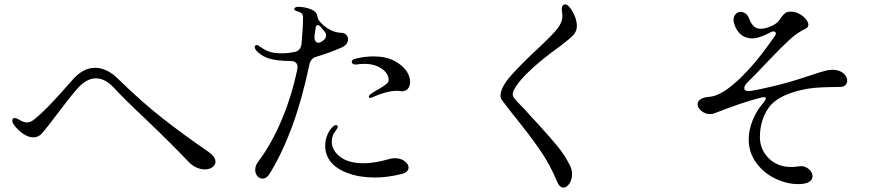

<svg xmlns="http://www.w3.org/2000/svg" viewBox="-20 -806 4040 875"><path d="M644 -263Q548 -353 499 -406Q459 -449 417 -449Q376 -449 335 -405Q293 -357 238 -283Q196 -227 173 -200Q156 -180 132 -180Q111 -180 88 -194.5Q65 -209 45 -235Q36 -247 36 -257Q36 -268 47 -268Q54 -268 65 -262Q86 -248 103 -248Q119 -248 135 -261Q170 -289 210 -331Q250 -373 307 -438Q356 -497 413 -497Q468 -497 520 -445Q624 -343 719.5 -268Q815 -193 930 -114Q962 -92 962 -69Q962 -54 948 -44Q934 -34 913 -34Q895 -34 875.5 -42.5Q856 -51 839 -69Q757 -155 644 -263Z M1141 -590Q1141 -595 1143.5 -598Q1146 -601 1150 -601Q1154 -601 1158 -598Q1162 -596 1173 -588Q1184 -580 1199 -573.5Q1214 -567 1232 -565Q1252 -563 1263 -563Q1292 -563 1321 -569Q1349 -573 1354 -605Q1361 -679 1361 -728Q1361 -740 1354 -745.5Q1347 -751 1339.5 -753Q1332 -755 1330 -756Q1321 -760 1321 -765Q1321 -769 1326 -772Q1331 -775 1337 -775Q1367 -775 1395 -764.5Q1423 -754 1426 -733Q1428 -721 1433 -713Q1479 -657 1541 -656Q1551 -655 1558.5 -646.5Q1566 -638 1566 -627Q1566 -616 1559 -606Q1552 -596 1538 -590Q1483 -566 1424 -548Q1396 -541 1390 -512Q1326 -204 1208 -13Q1195 8 1177 8Q1163 8 1153 -3.5Q1143 -15 1143 -32Q1143 -52 1158 -71Q1218 -151 1264 -260.5Q1310 -370 1335 -491Q1336 -495 1336 -501Q1336 -514 1327.5 -521Q1319 -528 1305 -528Q1239 -528 1201 -541Q1181 -548 1163.5 -561.5Q1146 -575 1142 -586Q1141 -587 1141 -590ZM1414 -649Q1413 -645 1413 -637Q1413 -625 1418 -618Q1423 -611 1431 -611Q1438 -611 1443 -615L1448 -618Q1466 -629 1466 -644Q1466 -655 1457 -665L1439 -686Q1433 -692 1428 -692Q1421 -692 1419 -681ZM1682 -549Q1739 -549 1777.5 -528.5Q1816 -508 1834 -480Q1849 -456 1849 -433Q1849 -414 1839 -402Q1829 -390 1812 -390Q1805 -390 1802 -391Q1798 -392 1787 -392Q1763 -392 1732 -383Q1701 -374 1678 -363Q1672 -360 1667 -360Q1661 -360 1661 -365Q1661 -372 1672 -379Q1689 -391 1703 -398Q1723 -410 1735 -418.5Q1747 -427 1750 -434Q1751 -437 1751 -444Q1751 -460 1738 -476.5Q1725 -493 1699.5 -504Q1674 -515 1641 -515Q1623 -515 1604 -512H1599Q1592 -512 1587.5 -515.5Q1583 -519 1583 -524Q1583 -528 1587 -532.5Q1591 -537 1598 -538Q1641 -549 1682 -549ZM1462 -142Q1462 -168 1472 -191.5Q1482 -215 1498 -230Q1506 -236 1511 -236Q1519 -236 1519 -228Q1519 -222 1511 -212Q1492 -190 1492 -161Q1492 -121 1530 -91.5Q1568 -62 1637 -62Q1687 -62 1753 -81Q1765 -85 1780 -85Q1806 -85 1824 -71.5Q1842 -58 1842 -42Q1842 -33 1835 -25.5Q1828 -18 1814 -14Q1748 3 1688 3Q1619 3 1565 -17Q1511 -37 1485 -71Q1462 -103 1462 -142Z M2323 -278Q2313 -291 2295.5 -313Q2278 -335 2268 -349Q2261 -357 2261 -370Q2261 -408 2310 -463Q2359 -518 2435 -588Q2500 -649 2521.5 -677Q2543 -705 2543 -734Q2543 -741 2541 -753L2540 -762Q2540 -786 2556 -786Q2568 -786 2582 -765Q2596 -744 2603 -723Q2609 -704 2609 -688Q2609 -664 2593 -646.5Q2577 -629 2532 -595Q2491 -566 2459 -540Q2330 -435 2317 -381Q2315 -370 2323.5 -358.5Q2332 -347 2352 -327L2367 -312Q2387 -289 2403 -272Q2419 -255 2430 -243Q2491 -176 2522 -138Q2553 -100 2577 -53Q2587 -33 2587 -12Q2587 12 2575 30.5Q2563 49 2548 49Q2530 49 2519 22Q2487 -56 2439 -125Q2391 -194 2323 -278Z M3392 -171Q3392 -212 3409.5 -256.5Q3427 -301 3457 -335Q3470 -351 3470 -357Q3470 -363 3460 -363Q3454 -363 3444 -360Q3361 -339 3237 -290Q3228 -286 3216 -286Q3194 -286 3176.5 -300.5Q3159 -315 3159 -331Q3159 -344 3172.5 -353.5Q3186 -363 3215 -365Q3269 -370 3348.5 -445Q3428 -520 3513 -645Q3516 -650 3516 -653Q3516 -657 3512.5 -660Q3509 -663 3504 -663L3496 -661Q3441 -631 3408 -631Q3377 -631 3356 -649Q3335 -667 3326 -698Q3323 -707 3323 -715Q3323 -732 3333 -742Q3343 -752 3356 -752Q3367 -752 3377.5 -744.5Q3388 -737 3394 -721Q3403 -698 3415 -686.5Q3427 -675 3447 -675Q3469 -675 3500 -689Q3524 -700 3540 -726Q3550 -740 3558.5 -746.5Q3567 -753 3584 -753Q3603 -753 3621.5 -743.5Q3640 -734 3652 -719.5Q3664 -705 3664 -693Q3664 -681 3651 -675Q3614 -658 3577.5 -624.5Q3541 -591 3480 -527Q3423 -466 3386 -430Q3372 -416 3372 -405Q3372 -391 3392 -391Q3400 -391 3404 -392Q3487 -407 3573 -431Q3612 -442 3672 -462Q3719 -478 3743.5 -484Q3768 -490 3788 -487Q3813 -483 3827 -469Q3841 -455 3841 -439Q3841 -427 3833.5 -419Q3826 -411 3812 -410Q3794 -409 3761 -409Q3717 -408 3689.5 -405.5Q3662 -403 3624 -394Q3519 -368 3481.5 -313Q3444 -258 3443 -183Q3443 -125 3483 -85Q3523 -45 3586 -45Q3603 -45 3621 -48Q3624 -49 3630 -49Q3651 -49 3667 -34.5Q3683 -20 3683 -3Q3683 13 3667 23Q3651 33 3617 33Q3566 33 3513.5 8Q3461 -17 3426.5 -64Q3392 -111 3392 -171Z"/></svg>

Font: Hina Mincho
Style: Regular
Weight: 400
Designer: satsuyako
Foundry: satsuyako
Version: Version 1.100